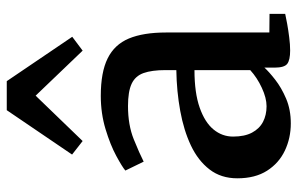

<svg xmlns="http://www.w3.org/2000/svg" viewBox="-180 -710 901 582"><g transform="rotate(-90 271.0 -419.5)"><path d="M187.5 11Q143 11 105 -7Q67 -25 44 -61Q21 -97 21 -151Q21 -200.5 47.8 -235.2Q74.5 -270 120.5 -291.8Q166.5 -313.5 225.5 -324.2Q284.5 -335 349 -336V-368.5Q349 -410.5 340 -435.5Q331 -460.5 307.5 -471.5Q284 -482.5 240 -482.5Q182.5 -482.5 139.2 -465Q96 -447.5 71.5 -435L44.5 -490.5Q55.5 -500 88.8 -518Q122 -536 169.8 -550.5Q217.5 -565 271 -565Q342.5 -565 384.5 -544.2Q426.5 -523.5 444.8 -479.8Q463 -436 463 -367.5V-54L519.5 -53.5V-6Q508.5 -3.5 489.2 0Q470 3.5 448.2 6.2Q426.5 9 408.5 9Q379.5 9 368 0.2Q356.5 -8.5 356.5 -38.5V-69Q344.5 -55.5 320.2 -36.5Q296 -17.5 262.5 -3.2Q229 11 187.5 11ZM239.5 -62.5Q264.5 -62.5 295.2 -76.8Q326 -91 349 -112V-281Q280 -281 235.2 -265.2Q190.5 -249.5 169 -223.2Q147.5 -197 147.5 -164Q147.5 -129 159.5 -106.5Q171.5 -84 192.2 -73.2Q213 -62.5 239.5 -62.5ZM134 -620 93 -652 227.5 -850H315.5L450 -651.5L408 -620L271.5 -762.5Z"/></g></svg>

Font: Merriweather 24pt SemiBold
Style: Regular
Weight: 600
Designer: Eben Sorkin
Foundry: Eben Sorkin
Version: Version 2.100